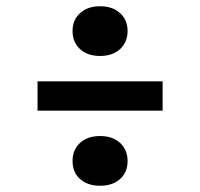

<svg xmlns="http://www.w3.org/2000/svg" viewBox="-20 -639 640 614"><path d="M300 -460Q260 -460 236 -482Q212 -504 212 -540Q212 -575 236 -597Q260 -619 300 -619Q340 -619 364 -597Q388 -575 388 -540Q388 -504 364 -482Q340 -460 300 -460ZM100 -285V-379H500V-285ZM300 -45Q260 -45 236 -66.5Q212 -88 212 -124Q212 -160 236 -182Q260 -204 300 -204Q340 -204 364 -182Q388 -160 388 -124Q388 -88 364 -66.5Q340 -45 300 -45Z"/></svg>

Font: JetBrains Mono NL SemiBold
Style: Regular
Weight: 600
Designer: Philipp Nurullin, Konstantin Bulenkov
Foundry: JetBrains
Version: Version 2.304; ttfautohint (v1.8.4.7-5d5b)